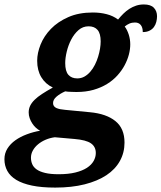

<svg xmlns="http://www.w3.org/2000/svg" viewBox="-78 -602 725 862"><path d="M88.9 -329.1Q88.9 -363.8 104.2 -402.1Q119.6 -440.4 150.6 -472.4Q181.6 -504.4 228.5 -525.1Q275.4 -545.9 338.9 -545.9Q372.1 -545.9 401.1 -538.3Q430.2 -530.8 452.1 -514.2Q463.4 -528.3 476.1 -540.8Q488.8 -553.2 502.9 -562.3Q517.1 -571.3 533.2 -576.7Q549.3 -582 567.9 -582Q598.6 -582 612.8 -567.1Q627 -552.2 627 -528.8Q627 -516.6 623.8 -503.9Q620.6 -491.2 613.3 -481Q606 -470.7 593.5 -464.4Q581.1 -458 563 -458Q563 -478.5 554 -489.7Q544.9 -501 527.8 -501Q514.2 -501 502.9 -496.1Q491.7 -491.2 481.9 -482.9Q492.7 -468.8 499.8 -447.3Q506.8 -425.8 506.8 -402.8Q506.8 -380.9 500.5 -356.7Q494.1 -332.5 481.4 -308.8Q468.8 -285.2 449.2 -263.4Q429.7 -241.7 402.8 -225.1Q376 -208.5 341.8 -198.7Q307.6 -189 266.1 -189Q261.7 -189 254.6 -189.2Q247.6 -189.5 240.2 -189.7Q232.9 -189.9 226.1 -190.4Q219.2 -190.9 214.8 -191.9Q191.4 -181.6 175.8 -168.2Q160.2 -154.8 160.2 -139.2Q160.2 -130.9 164.3 -125.5Q168.5 -120.1 175.5 -116.9Q182.6 -113.8 192.4 -111.8Q202.1 -109.9 213.9 -108.9L326.2 -98.1Q399.4 -91.3 440.2 -58.3Q481 -25.4 481 38.1Q481 83.5 460.2 120.8Q439.5 158.2 399.7 184.6Q359.9 210.9 302 225.6Q244.1 240.2 169.9 240.2Q108.9 240.2 65.7 231.2Q22.5 222.2 -4.9 205.6Q-32.2 189 -45.2 165.3Q-58.1 141.6 -58.1 112.8Q-58.1 86.4 -44.7 64.9Q-31.2 43.5 -8.8 27.6Q13.7 11.7 42.5 1Q71.3 -9.8 102.1 -15.1Q92.3 -20 83 -28.6Q73.7 -37.1 66.7 -48.1Q59.6 -59.1 55.2 -71.5Q50.8 -84 50.8 -97.2Q50.8 -112.8 57.1 -126.5Q63.5 -140.1 76.7 -153.3Q89.8 -166.5 110.4 -179.9Q130.9 -193.4 159.2 -209Q126 -224.6 107.4 -255.4Q88.9 -286.1 88.9 -329.1ZM352.1 85Q352.1 56.6 330.3 41.5Q308.6 26.4 256.8 22L168 14.2Q146 17.1 126.7 25.4Q107.4 33.7 92.8 45.9Q78.1 58.1 69.6 73.5Q61 88.9 61 106Q61 121.6 66.7 135Q72.3 148.4 86.2 158.4Q100.1 168.5 124.3 174.3Q148.4 180.2 185.1 180.2Q229 180.2 260.5 172.4Q292 164.6 312.3 151.4Q332.5 138.2 342.3 120.8Q352.1 103.5 352.1 85ZM269 -250Q286.6 -250 301.3 -258.3Q315.9 -266.6 327.6 -280.3Q339.4 -293.9 348.1 -311.3Q356.9 -328.6 362.5 -347.2Q368.2 -365.7 371.1 -383.5Q374 -401.4 374 -416Q374 -451.2 360.1 -467.5Q346.2 -483.9 319.8 -483.9Q293.9 -483.9 274.4 -466.8Q254.9 -449.7 241.7 -424.3Q228.5 -398.9 221.7 -370.4Q214.8 -341.8 214.8 -318.8Q214.8 -282.2 229 -266.1Q243.2 -250 269 -250Z"/></svg>

Font: Droid Serif
Style: Bold Italic
Weight: 700
Italic angle: -12°
Designer: Monotype Design team
Foundry: Monotype Imaging Inc.
Version: Version 1.03